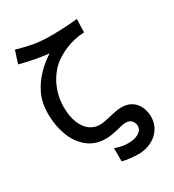

<svg xmlns="http://www.w3.org/2000/svg" viewBox="-212 -835 1024 1133"><g transform="rotate(-30 300.0 -268.5)"><path d="M374.5 95.5Q417.5 95.5 445.2 78.8Q473 62 473 34.5Q473 15.5 460 -1Q447 -17.5 419.5 -17.5Q408.5 -17.5 395.8 -15Q383 -12.5 364 -7.5Q336 -0.5 315.2 3Q294.5 6.5 272.5 6.5Q199.5 6.5 149 -35.5Q98.5 -77.5 74 -144.8Q49.5 -212 49.5 -287Q49.5 -368.5 76.5 -423.2Q103.5 -478 140.5 -517Q185.5 -564.5 236 -596Q145 -605 42.5 -632.5L69.5 -717.5Q128.5 -700 180.2 -691Q232 -682 298.5 -682Q340 -682 393.5 -684.8Q447 -687.5 476.5 -692Q476.5 -663 475 -642.5Q474 -618.5 474 -602Q403.5 -598 343.5 -572.5Q283.5 -547 245.5 -511.5Q222.5 -490 200.5 -456.2Q178.5 -422.5 164 -377Q149.5 -331.5 149.5 -279.5Q149.5 -217.5 166.8 -173Q184 -128.5 214.5 -105.5Q245 -82.5 284 -82.5Q299 -82.5 316.2 -85.8Q333.5 -89 358.5 -95Q388 -102 406.5 -105.2Q425 -108.5 443 -108.5Q485.5 -108.5 513.8 -88.8Q542 -69 555 -38Q568 -7 568 27Q568 70.5 545.5 105.8Q523 141 483.2 161.2Q443.5 181.5 394 181.5Q372 181.5 339.5 178Q307 174.5 285.5 168.5V78Q305.5 86.5 328.8 91Q352 95.5 374.5 95.5Z"/></g></svg>

Font: JuliaMono SemiBold
Style: Regular
Weight: 600
Monospace: yes
Designer: cormullion
Foundry: corm
Version: Version 0.055; ttfautohint (v1.8.4)